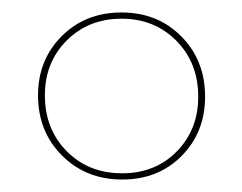

<svg xmlns="http://www.w3.org/2000/svg" viewBox="-20 -681 389 308"><path d="M41 -528Q41 -585 79 -623Q117 -661 175 -661Q233 -661 271 -622.5Q309 -584 309 -526Q309 -469 271.5 -431Q234 -393 176 -393Q118 -393 79.5 -431.5Q41 -470 41 -528ZM176 -403Q229 -403 263.5 -438Q298 -473 298 -526Q298 -580 263 -615.5Q228 -651 175 -651Q122 -651 87 -616Q52 -581 52 -528Q52 -474 87 -438.5Q122 -403 176 -403Z"/></svg>

Font: EauTestInfant Hairline
Style: Italic
Weight: 250
Italic angle: -12°
Designer: Christian Thalmann (Catharsis Fonts)
Version: Version 0.001;PS 000.001;hotconv 1.0.88;makeotf.lib2.5.64775